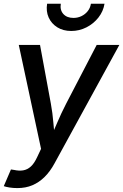

<svg xmlns="http://www.w3.org/2000/svg" viewBox="-32 -778 645 1006"><path d="M-12.2 197.3 25.4 109.9 41.5 112.3Q67.9 118.2 89.8 114.5Q111.8 110.8 129.9 94.2Q147.9 77.6 163.1 44.4L183.1 2L66.4 -542.5H177.7L234.4 -235.4Q243.7 -185.1 247.6 -135Q251.5 -85 256.8 -35.6H224.6Q246.6 -85 267.8 -135.3Q289.1 -185.5 314.9 -235.4L474.6 -542.5H593.3L253.9 77.6Q231 120.1 201.9 148.9Q172.9 177.7 137.7 192.6Q102.5 207.5 59.1 207.5Q36.6 207.5 17.3 204.3Q-2 201.2 -12.2 197.3ZM341.3 -615.7Q298.8 -615.7 268.1 -635Q237.3 -654.3 222.9 -686.5Q208.5 -718.8 214.8 -758.3H286.6Q281.2 -725.6 299.8 -704.8Q318.4 -684.1 353 -684.1Q375.5 -684.1 395 -693.6Q414.6 -703.1 427.7 -719.7Q440.9 -736.3 444.3 -758.3H515.6Q509.3 -718.8 483.9 -686.3Q458.5 -653.8 421.1 -634.8Q383.8 -615.7 341.3 -615.7Z"/></svg>

Font: Inter 16pt Medium
Style: Italic
Weight: 500
Italic angle: -9.3988°
Version: Version 4.001;git-66647c0bb